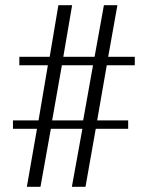

<svg xmlns="http://www.w3.org/2000/svg" viewBox="-20 -720 570 740"><path d="M83.5 0 122.5 -223.5H30V-256H128.5L164.5 -468.5H54.5V-501H171.5L205 -700H258L224 -501H344.5L380.5 -700H432.5L397 -501H499.5V-468.5H391.5L354.5 -256H474V-223.5H349L309.5 0H257L297.5 -223.5H176L136 0ZM181 -256H300.5L338.5 -468.5H218.5Z"/></svg>

Font: Imbue Thin 10pt Light
Style: Regular
Weight: 300
Version: Version 1.102